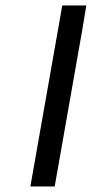

<svg xmlns="http://www.w3.org/2000/svg" viewBox="-20 -674 332 694"><path d="M278.3 -571.3 292 -654.3H205.1L89.8 0H177.7Z"/></svg>

Font: Sen-gleads
Style: Italic
Weight: 400
Designer: Kosal Sen, Philatype
Foundry: Philatype
Version: Version 1.004; ttfautohint (v1.8.3)